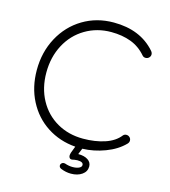

<svg xmlns="http://www.w3.org/2000/svg" viewBox="-139 -916 1066 1206"><g transform="rotate(15 394.0 -312.5)"><path d="M740 -115Q740 -103 730 -93Q684 -46 611 -18.5Q538 9 464 11L448 50H449Q488 50 511.5 65.5Q535 81 535 108Q535 141 506.5 161Q478 181 435 181Q402 181 370 168Q355 162 355 148Q355 140 361.5 134Q368 128 376 128Q382 128 384 129Q410 138 434 138Q459 138 475.5 130.5Q492 123 492 110Q492 89 453 89L433 91Q421 94 415 94Q407 94 402.5 87.5Q398 81 398 73Q398 67 401 55L418 10Q315 2 233.5 -51Q152 -104 106 -193Q60 -282 60 -393Q60 -510 111 -604.5Q162 -699 251 -752.5Q340 -806 451 -806Q624 -806 721 -696Q731 -685 731 -673Q731 -661 722 -652Q713 -643 700 -643Q687 -643 679 -652Q637 -701 580 -722.5Q523 -744 451 -744Q358 -744 282.5 -699Q207 -654 164.5 -574Q122 -494 122 -393Q122 -293 164.5 -215Q207 -137 282 -94Q357 -51 451 -51Q530 -51 593 -72Q656 -93 689 -136Q697 -145 710 -145Q722 -145 731 -136.5Q740 -128 740 -115Z"/></g></svg>

Font: Tsukimi Rounded
Style: Regular
Weight: 400
Designer: Takashi Funayama
Foundry: Takashi Funayama
Version: Version 1.032; ttfautohint (v1.8.3)